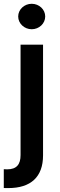

<svg xmlns="http://www.w3.org/2000/svg" viewBox="-39 -779 314 1004"><path d="M68.5 -545.5V32C68.5 80.3 48.3 106.5 -1.4 106.5C-7.5 106.5 -12.4 106.2 -19.2 105.8V204.2C-11 204.5 -3.6 204.5 4.6 204.5C121.4 204.5 186.1 147 186.1 33.4V-545.5ZM56.1 -692.8C56.1 -656.2 88.1 -626.1 126.8 -626.1C165.8 -626.1 197.4 -656.2 197.4 -692.8C197.4 -729.4 165.8 -759.2 126.8 -759.2C88.1 -759.2 56.1 -729.4 56.1 -692.8Z"/></svg>

Font: Magic Ui Pro Semi Bold
Style: Regular
Weight: 600
Designer: Stefan Endress, Andreas Faust
Version: Version 1.000;FEAKit 1.0